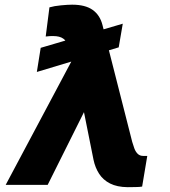

<svg xmlns="http://www.w3.org/2000/svg" viewBox="-20 -774 712 804"><path d="M494.1 -674.8 477.1 -575.7 134.3 -472.7 150.4 -573.7ZM337.9 -316.9 179.7 0H3.9L293.9 -544.9L407.2 -544.4ZM282.2 -754.4Q337.4 -754.4 368.2 -732.4Q398.9 -710.4 409.2 -668.9L533.7 -179.7Q537.6 -166.5 542.5 -152.8Q547.4 -139.2 556.4 -130.1Q565.4 -121.1 579.6 -121.1Q585.4 -121.1 589.6 -121.1Q593.8 -121.1 596.7 -121.1L575.2 7.3Q563.5 9.3 548.3 9.3Q533.2 9.3 514.6 9.8Q470.2 9.3 440.9 -5.6Q411.6 -20.5 395 -46.4Q378.4 -72.3 371.6 -105L299.3 -465.8L265.6 -581.1Q259.8 -601.6 244.9 -612.3Q230 -623 202.6 -623Q196.8 -623 189.2 -622.8Q181.6 -622.6 171.4 -621.1L187 -743.2Q207 -749 235.8 -751.7Q264.6 -754.4 282.2 -754.4Z"/></svg>

Font: Inter 20pt ExtraBold
Style: Italic
Weight: 800
Italic angle: -9.3988°
Version: Version 4.001;git-66647c0bb